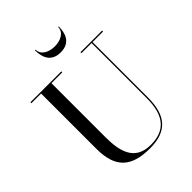

<svg xmlns="http://www.w3.org/2000/svg" viewBox="-272 -1103 1253 1253"><g transform="rotate(-45 354.0 -477.0)"><path d="M289 -969H283C283 -908 303 -840 393 -840C483 -840 503 -908 503 -969H497.5C497.5 -920 447 -895 393 -895C339 -895 289 -920 289 -969ZM22.5 -750V-741H112V-230C112 -57 189 15 362 15C520 15 587 -65 587 -230V-741H684V-750H484.5V-741H578V-230C578 -70 512 2.5 382 2.5C238 2.5 207.5 -108 207.5 -240V-741H307.5V-750Z"/></g></svg>

Font: Bodoni* 24
Style: Regular
Weight: 400
Version: Version 2.3